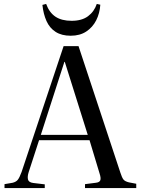

<svg xmlns="http://www.w3.org/2000/svg" viewBox="-20 -958 717 978"><path d="M3 0V-20L44 -27Q61 -31 70 -41.5Q79 -52 90 -82L304 -723H380L593 -79Q601 -54 608.5 -44Q616 -34 637 -29L674 -22V0H413V-20L468 -27Q487 -29 491 -40Q495 -51 487 -75L436 -244H179L126 -81Q119 -59 122.5 -44Q126 -29 149 -26L208 -19V0ZM188 -271H427L310 -643H308ZM340 -776Q294 -776 263.5 -795.5Q233 -815 217 -850.5Q201 -886 196 -933L215 -938Q231 -894 262.5 -873Q294 -852 345 -852Q397 -852 428.5 -875.5Q460 -899 473 -938L491 -934Q488 -890 470 -854.5Q452 -819 419.5 -797.5Q387 -776 340 -776Z"/></svg>

Font: Literata 60pt
Style: Regular
Weight: 400
Designer: Latin by Veronika Burian and Jose Scaglione. Greek by Irene Vlachou. Cyrillic by Vera Evstafieva.
Foundry: TypeTogether
Version: Version 3.002